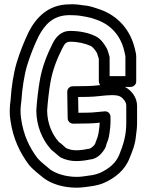

<svg xmlns="http://www.w3.org/2000/svg" viewBox="-20 -778 678 888"><path d="M557.7 -376H585C595.7 -376 610 -385.9 610 -401V-513C610 -525.5 608.1 -537.6 604.2 -550.4C584.3 -638.1 526.4 -704.3 444.2 -733.6L416.9 -742.7C400.7 -748.1 384.7 -752 362.1 -753.8C345.8 -756.7 321.9 -759.2 301.2 -758C201 -757.5 146.1 -694.6 112.6 -630.1C90.7 -584 73 -540 57.1 -488.2C42.6 -439.4 32.7 -375.8 29.1 -316.6C24.8 -286.7 22.9 -253.4 28.3 -221.2C40.3 -137.3 71.9 -71.8 113.3 -16.6C134 8.9 159.2 26.2 179.1 43.3C217.4 73.4 274.1 90 334 90C345.3 90 356.3 89.3 369.2 87.8C402 83.1 428.2 81.7 460.9 67.9C511.5 45.4 557.8 9.6 579.3 -46.9C590.6 -75.2 605.3 -107.2 608.9 -150.5C610.9 -166.9 614 -186 614 -209V-288C614 -328.6 587.1 -360.8 557.7 -376ZM440 -195C440 -190.4 439.5 -190.9 439.2 -187.8C436.7 -165.5 433.1 -145.2 427.6 -134.2C423.8 -126.4 421.5 -115.7 419.5 -111.8C418.9 -111.2 417.8 -109.8 417.2 -108.9C411.1 -99.8 397.2 -90 392 -90C390.6 -90 388.3 -89.8 386.6 -89.4C369.7 -85.6 351.8 -83 332 -83C314.1 -83 299.4 -86.7 285.5 -93.2C276 -101 265.5 -112.8 252.2 -121.2C251.6 -122.2 250.6 -123.6 249.7 -124.6C222.2 -155.5 198.3 -207 198 -266.3C200.3 -304 206.9 -361.2 213.6 -399.1C223.8 -456.3 244.1 -506.4 267.4 -552.8C278.9 -576 285.6 -585 305 -585C342.4 -585 372.3 -577.2 400.4 -565.3C408.7 -560.8 419.3 -548 428.4 -533.1C430.9 -525.9 433.2 -517.7 437 -506.6V-401C437 -398.2 439.1 -389.3 443.3 -384.4C422.2 -382.2 402.5 -380 385.8 -380L315.6 -379C301.9 -378.8 290.8 -367.2 291 -353.6L293 -230.6C293.2 -218.2 304.1 -205.8 318.4 -206L388.2 -207C406.5 -207 423.6 -209 441 -210.7V-209C441 -202.3 440 -200.2 440 -195ZM464.4 -263C435.1 -261.1 410.9 -257 387.8 -257L342.6 -256.4L341.4 -329.4L386.2 -330C423.3 -330 463.8 -338 497 -338C531.6 -338 541.3 -331.6 555.3 -313.7C561.3 -305.8 564 -298.1 564 -288V-209C564 -151.6 550.5 -109.7 532.7 -65.1C517.2 -24.3 483.9 2.8 441.1 22.1C416.9 32.1 396.7 33.4 362.7 38.2C351.1 39.5 343 40 334 40C283.5 40 235.7 24 210.8 4.7C189.4 -13.7 165.9 -31.4 152.7 -47.4C115.7 -97 88.6 -152.9 77.7 -228.8C73.3 -255.5 74.6 -282.9 78.7 -310.3C78.8 -311 78.9 -312 79 -312.5C82.1 -366.2 92.3 -431.1 104.9 -473.8C119.8 -522.2 137.2 -565.4 157.4 -607.9C187.2 -664.9 225.8 -708 302 -708C317 -708 339.9 -707.1 354.5 -704.4C370.1 -701.6 385.6 -699.5 401.8 -695.1L427.9 -686.4C494.4 -662.3 539.2 -612.2 555.6 -538.6C557.6 -529.6 560 -520.9 560 -513V-426H487V-511C487 -514 486.3 -517.4 485.4 -519.8C482.2 -528.3 479.1 -545.8 472.4 -556.9C462.7 -573.2 448.1 -597.4 422.2 -610.4C391.6 -625.6 349.9 -635 305 -635C256.9 -635 234.9 -599.8 222.6 -575.2C198.2 -526.4 175.7 -471.5 164.4 -407.9C157.1 -366.9 150.5 -310.5 148 -268.5C148 -268 148 -267.3 148 -267C148 -195.3 176.4 -132.8 210.8 -93.1C216.8 -84.9 218.5 -83.9 224.6 -79.4C235.6 -70.2 245.1 -61.5 256.4 -52.5C257.7 -51.4 259.6 -50.2 260.8 -49.6C281 -39.6 305 -33 332 -33C355.3 -33 377 -36.2 395.1 -40.1C427.6 -42.1 448.9 -67 457.2 -78.9C471.1 -96.5 471.1 -107.6 472.9 -113C483.9 -136.2 486.2 -159.3 488.7 -180.6C490 -187.7 489.9 -189.2 490 -193C490.8 -198.8 491 -203.3 491 -209V-238C491 -250.9 480.9 -264 464.4 -263Z"/></svg>

Font: Tape
Style: Regular
Weight: 500
Foundry: Cannot Into Space Fonts
Version: Version 0.97